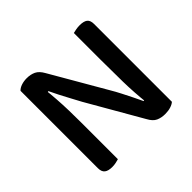

<svg xmlns="http://www.w3.org/2000/svg" viewBox="-150 -787 965 965"><g transform="rotate(-45 332.5 -304.0)"><path d="M83 -504 174 -509Q178 -474 181 -432Q184 -390 185 -347.5Q186 -305 186 -266V-2Q180 0 166.5 3Q153 6 139 6Q110 6 96.5 -5Q83 -16 83 -41ZM582 -104 490 -100Q481 -180 479.5 -260.5Q478 -341 478 -416V-607Q486 -609 499 -611.5Q512 -614 526 -614Q555 -614 568.5 -603.5Q582 -593 582 -567ZM582 -140V-175V-14Q572 -5 554.5 0.5Q537 6 515 6Q488 6 467 -3.5Q446 -13 430 -43L263 -333Q249 -359 233.5 -388Q218 -417 204 -444Q190 -471 181 -491L83 -468V-591Q93 -602 111 -608Q129 -614 150 -614Q177 -614 198 -604Q219 -594 235 -565L403 -275Q418 -250 433 -220.5Q448 -191 461.5 -164Q475 -137 484 -117Z"/></g></svg>

Font: Baloo Bhaijaan 2 Medium
Style: Regular
Weight: 500
Designer: Sanskriti Dholi, Noopur Datye and Ek Type
Foundry: Ek Type
Version: Version 1.701